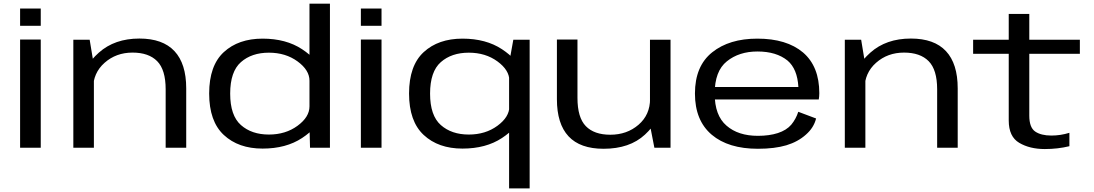

<svg xmlns="http://www.w3.org/2000/svg" viewBox="-20 -805 5958 1046"><path d="M89.5 0H202V-589.5H89.5ZM89.5 -758.5V-664.5H202V-758.5Z M379.5 0H491.5V-449.5L468.5 -588.5H379.5ZM882.5 0H994.5V-323.5Q994.5 -458 930.5 -526.5Q866.5 -595 739.5 -595Q604.5 -595 518.5 -518.2Q432.5 -441.5 432.5 -362L487 -320.5Q487 -407.5 549.8 -463Q612.5 -518.5 702 -518.5Q790 -518.5 836.2 -471.8Q882.5 -425 882.5 -318.5Z M1669 0H1777.5V-785H1666V-118.5ZM1410.5 4.5Q1538.5 4.5 1625.8 -53.2Q1713 -111 1713 -161.5L1666 -225.5Q1666 -167.5 1601 -119.8Q1536 -72 1445 -72Q1351 -72 1292.5 -123.8Q1234 -175.5 1234 -295Q1234 -415 1292.5 -466.5Q1351 -518 1445 -518Q1536 -518 1601 -470.5Q1666 -423 1666 -365.5L1713 -428.5Q1713 -479 1625.8 -536.8Q1538.5 -594.5 1410.5 -594.5Q1279 -594.5 1199.2 -521Q1119.5 -447.5 1119.5 -295.5Q1119.5 -144 1199.2 -69.8Q1279 4.5 1410.5 4.5Z M1946 0H2058.5V-589.5H1946ZM1946 -758.5V-664.5H2058.5V-758.5Z M2753.5 221.5H2865.5V-588.5H2776.5L2753.5 -460.5ZM2499.5 4.5Q2627.5 4.5 2714.8 -53.2Q2802 -111 2802 -161.5L2755 -225.5Q2755 -167.5 2690 -119.8Q2625 -72 2534 -72Q2440 -72 2381.5 -123.8Q2323 -175.5 2323 -295Q2323 -415 2381.5 -466.5Q2440 -518 2534 -518Q2625 -518 2690 -470.5Q2755 -423 2755 -365.5L2802 -428.5Q2802 -479 2714.8 -536.8Q2627.5 -594.5 2499.5 -594.5Q2368 -594.5 2288.2 -521Q2208.5 -447.5 2208.5 -295.5Q2208.5 -144 2288.2 -69.8Q2368 4.5 2499.5 4.5Z M3545 0H3633V-588.5H3521V-123.5ZM3126 -589.5H3014V-264.5Q3014 -130.5 3077.2 -62.5Q3140.5 5.5 3268 5.5Q3410.5 5.5 3493.5 -71.5Q3576.5 -148.5 3576.5 -227.5L3521.5 -266.5Q3521.5 -179.5 3458.5 -125.2Q3395.5 -71 3305 -71Q3217 -71 3171.5 -117.8Q3126 -164.5 3126 -271.5Z M4109 5.5V-65Q4001.5 -65 3938 -120.5Q3873.5 -175.5 3873.5 -295Q3873.5 -418 3940 -471Q4006.5 -524.5 4106.5 -524.5Q4209.5 -524.5 4270.5 -475Q4324 -429.5 4329.5 -331H3861V-263H4440.5Q4443.5 -279 4443.5 -297.5Q4443.5 -443 4355 -519Q4265.5 -594.5 4106 -594.5Q3953 -594.5 3860 -520Q3766 -445 3766 -295.5Q3766 -148.5 3857.5 -71Q3948 5.5 4109 5.5ZM4109 -65V5.5Q4200 5.5 4264 -13.5Q4327 -32.5 4370.5 -71.5Q4413.5 -109 4426 -159.5L4329 -196Q4316.5 -157 4291 -126Q4265 -95.5 4217.5 -80Q4170.5 -65 4109 -65Z M4582.5 0H4694.5V-449.5L4671.5 -588.5H4582.5ZM5085.5 0H5197.5V-323.5Q5197.5 -458 5133.5 -526.5Q5069.5 -595 4942.5 -595Q4807.5 -595 4721.5 -518.2Q4635.5 -441.5 4635.5 -362L4690 -320.5Q4690 -407.5 4752.8 -463Q4815.5 -518.5 4905 -518.5Q4993 -518.5 5039.2 -471.8Q5085.5 -425 5085.5 -318.5Z M5672 7Q5742.5 7 5806 -8.5V-81.5Q5757.5 -66.5 5708 -66.5Q5651.5 -66.5 5619.5 -88.5Q5587.5 -110.5 5587.5 -175V-512H5863V-588.5H5587.5V-729H5475.5V-588.5H5281.5V-512H5475.5V-148.5Q5475.5 -60.5 5532.8 -26.8Q5590 7 5672 7Z"/></svg>

Font: Anybody Expanded
Style: Regular
Weight: 400
Width: 7
Version: Version 1.113;gftools[0.9.25]